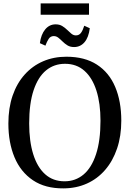

<svg xmlns="http://www.w3.org/2000/svg" viewBox="-20 -1080 751 1112"><path d="M349 11Q242 12 170.8 -36Q99.5 -84 64 -169Q28.5 -254 28.5 -364.5Q28.5 -454.5 53 -526Q77.5 -597.5 122.8 -648Q168 -698.5 229.5 -725Q291 -751.5 364.5 -751.5Q470.5 -751.5 541.2 -705.8Q612 -660 647.2 -576.5Q682.5 -493 682.5 -381Q682.5 -292 658 -219.8Q633.5 -147.5 589 -96Q544.5 -44.5 483.5 -17Q422.5 10.5 349 11ZM354 -30Q417 -30 463.8 -69.2Q510.5 -108.5 536.2 -186.8Q562 -265 562 -381Q562 -481 538.5 -555Q515 -629 469.2 -669.8Q423.5 -710.5 356.5 -710.5Q293.5 -710.5 247 -672.5Q200.5 -634.5 174.8 -557.8Q149 -481 149 -365Q149 -262 172.5 -186.8Q196 -111.5 241.5 -70.8Q287 -30 354 -30ZM409 -807.5Q386.5 -807.5 370.8 -817.2Q355 -827 342.5 -839.5Q330 -852 318 -861.5Q306 -871 291.5 -871Q272.5 -871 262 -855Q251.5 -839 243 -815.5L211 -830Q217.5 -880.5 241.8 -909.8Q266 -939 302.5 -939Q324.5 -939 340.5 -929.2Q356.5 -919.5 369 -907Q381.5 -894.5 393.5 -884.8Q405.5 -875 419.5 -875Q438.5 -875 449.2 -890Q460 -905 468 -931L500 -916.5Q493.5 -863.5 469.5 -835.5Q445.5 -807.5 409 -807.5ZM495.5 -1060.5V-994.5H215.5V-1060.5Z"/></svg>

Font: Merriweather 72pt
Style: Regular
Weight: 400
Version: Version 2.100